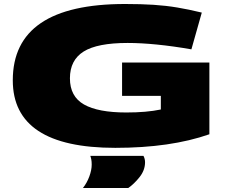

<svg xmlns="http://www.w3.org/2000/svg" viewBox="-20 -730 1132 961"><path d="M44 -328Q44 -710 606 -710Q687 -710 748.5 -706Q810 -702 867 -692.5Q924 -683 990 -667L938 -483Q846 -499 765.5 -507Q685 -515 619 -515Q467 -515 398.5 -472Q330 -429 330 -338Q330 -247 400.5 -207Q471 -167 612 -167Q714 -167 785 -182V-250H591V-417H1028V-58Q834 10 557 10Q44 10 44 -328ZM395 211Q415 186 427 153.5Q439 121 439 94Q439 79 437 68.5Q435 58 432 50H698Q706 65 706 82Q706 122 678.5 156.5Q651 191 622 211Z"/></svg>

Font: Georama ExtraExtended ExtraBold
Style: Regular
Weight: 800
Width: 8
Designer: Jean-Baptiste Levee
Foundry: Production Type
Version: Version 1.000